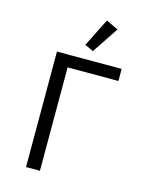

<svg xmlns="http://www.w3.org/2000/svg" viewBox="-137 -1035 874 1121"><g transform="rotate(15 300.0 -474.5)"><path d="M132 -698H523V-625H216V0H132ZM334 -755 282 -779 367 -949 440 -914Z"/></g></svg>

Font: iA Writer Mono V
Style: Regular
Weight: 400
Designer: Mike Abbink, Paul van der Laan, Pieter van Rosmalen
Foundry: Bold Monday
Version: Version 2.000